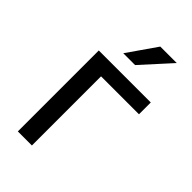

<svg xmlns="http://www.w3.org/2000/svg" viewBox="-228 -814 886 886"><g transform="rotate(45 215.5 -371.0)"><path d="M415 -528.3V-451.2H167.5V0H75.7V-528.3ZM164.6 -599.1 263.7 -741.7H371.1L241.7 -599.1Z"/></g></svg>

Font: Bert Sans Medium
Style: Regular
Weight: 500
Designer: Christian Robertson, Adam Twardoch, & Cristiano Sobral
Foundry: Google
Version: Version 12.135;January 10, 2020;FontCreator 12.0.0.2547 64-b